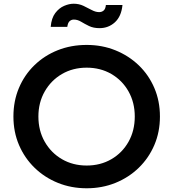

<svg xmlns="http://www.w3.org/2000/svg" viewBox="-20 -998 930 1030"><path d="M445 12Q362 12 290.5 -17Q219 -46 165.5 -98Q112 -150 82 -220Q52 -290 52 -373Q52 -456 81.5 -526Q111 -596 164.5 -648Q218 -700 289.5 -728.5Q361 -757 445 -757Q528 -757 599.5 -728Q671 -699 724.5 -647.5Q778 -596 808 -526Q838 -456 838 -373Q838 -290 808 -220Q778 -150 724.5 -98Q671 -46 599.5 -17Q528 12 445 12ZM445 -110Q519 -110 577.5 -144Q636 -178 669.5 -237.5Q703 -297 703 -373Q703 -448 669.5 -507.5Q636 -567 577.5 -601Q519 -635 445 -635Q371 -635 312.5 -601Q254 -567 220 -507.5Q186 -448 186 -373Q186 -297 220 -237.5Q254 -178 312.5 -144Q371 -110 445 -110ZM514 -847Q481 -847 457.5 -858.5Q434 -870 415 -881.5Q396 -893 376 -893Q363 -893 353.5 -884.5Q344 -876 341 -854H252Q256 -901 276.5 -928Q297 -955 324 -966.5Q351 -978 375 -978Q404 -978 428 -966.5Q452 -955 472.5 -944Q493 -933 512 -933Q526 -933 536 -941.5Q546 -950 548 -971H637Q631 -910 596.5 -878.5Q562 -847 514 -847Z"/></svg>

Font: Plus Jakarta Text
Style: Bold
Weight: 700
Designer: Gumpita Rahayu
Foundry: Tokotype Studio
Version: Version 1.000